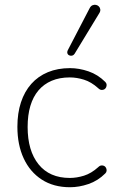

<svg xmlns="http://www.w3.org/2000/svg" viewBox="-20 -778 495 806"><path d="M274 8Q205 8 155.5 -24Q106 -56 79.5 -113Q53 -170 53 -246Q53 -303 68 -348.5Q83 -394 111.5 -426Q140 -458 181 -475Q222 -492 274 -492Q312 -492 351.5 -478.5Q391 -465 422 -434Q427 -429 427.5 -423Q428 -417 425.5 -411.5Q423 -406 418 -403Q413 -400 406 -400.5Q399 -401 392 -408Q363 -434 332.5 -443.5Q302 -453 273 -453Q230 -453 197 -439Q164 -425 141.5 -398.5Q119 -372 107.5 -333.5Q96 -295 96 -245Q96 -145 142 -88Q188 -31 273 -31Q302 -31 332.5 -40.5Q363 -50 392 -76Q399 -83 406 -83.5Q413 -84 418 -81Q423 -78 425.5 -72.5Q428 -67 427.5 -61Q427 -55 422 -50Q391 -19 351.5 -5.5Q312 8 274 8ZM293 -552Q289 -546 283 -544.5Q277 -543 271 -545.5Q265 -548 263 -554Q261 -560 265 -568L356 -743Q361 -753 368.5 -756Q376 -759 383 -757.5Q390 -756 395 -751Q400 -746 401 -738.5Q402 -731 397 -723Z"/></svg>

Font: Nunito ExtraLight ExtraLight
Style: Regular
Weight: 250
Version: Version 3.602